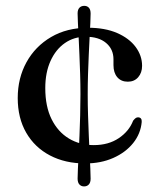

<svg xmlns="http://www.w3.org/2000/svg" viewBox="-20 -567 548 667"><path d="M284.7 -239.4Q284.7 -202.5 285.9 -165.9Q287 -129.4 288.5 -95.6Q289.9 -61.8 291.3 -32.8Q292.7 -3.9 293.8 18.5Q294.8 40.8 294.8 53.8Q294.8 67 288.6 73.8Q282.4 80.6 271.9 80.6Q262.2 80.6 255.9 73.9Q249.6 67.2 249.6 53.2Q249.6 40.4 250.7 18.3Q251.7 -3.9 253.3 -32.7Q254.8 -61.6 256.1 -95.4Q257.4 -129.2 258.5 -165.8Q259.5 -202.5 259.5 -239.4Q259.5 -274.5 258.4 -309.6Q257.2 -344.6 255.9 -377.1Q254.6 -409.6 253.2 -437.5Q251.7 -465.3 250.7 -486.8Q249.6 -508.2 249.6 -520.4Q249.6 -533.4 255.9 -540.1Q262.2 -546.7 272.9 -546.7Q282.6 -546.7 288.7 -540.2Q294.8 -533.6 294.8 -519.8Q294.8 -507.6 293.8 -486.3Q292.7 -464.9 291.3 -437.2Q289.9 -409.4 288.4 -377Q286.8 -344.6 285.8 -309.6Q284.7 -274.5 284.7 -239.4ZM473.6 -338.4Q473.6 -314.4 460.1 -298.8Q446.6 -283.2 424 -283.2Q400.8 -283.2 387.5 -298.7Q374.2 -314.2 374.2 -340.9V-361Q374.2 -396.1 348.5 -417.8Q322.8 -439.4 277.8 -439.4Q237.1 -439.4 205.4 -417.4Q173.6 -395.3 155.5 -355.2Q137.3 -315.1 137.3 -260.9Q137.3 -197 159.2 -153Q181.1 -108.9 219.2 -85.9Q257.3 -62.9 305.7 -62.9Q356.7 -62.9 392.6 -87Q428.4 -111.1 442.5 -147.8Q447.7 -154.3 451.6 -157Q455.5 -159.6 459.8 -159.4Q466.5 -159.2 469.7 -155.1Q472.8 -151 472.3 -143.4Q468.8 -102.8 442.7 -70.1Q416.5 -37.4 373.5 -18.3Q330.4 0.8 276.1 0.8Q206.6 0.8 153.6 -27Q100.6 -54.8 71.1 -105.9Q41.6 -156.9 41.6 -226.5Q41.6 -295.5 72 -350.8Q102.4 -406 157.4 -438.3Q212.5 -470.6 286.1 -470.6Q344.6 -470.6 386.7 -452.4Q428.7 -434.1 451.2 -403.9Q473.6 -373.6 473.6 -338.4Z"/></svg>

Font: Fraunces
Style: Regular
Weight: 900
Version: Version 1.000;[b76b70a41]